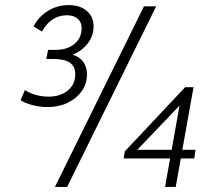

<svg xmlns="http://www.w3.org/2000/svg" viewBox="-20 -735 830 755"><path d="M167 -314Q136 -314 106.5 -322Q77 -330 61 -341L78 -381Q95 -369 120 -362Q145 -355 171 -355Q217 -355 246.5 -379Q276 -403 276 -444Q276 -503 192 -503H162L169 -539H199Q245 -539 273 -562.5Q301 -586 301 -624Q301 -648 285.5 -661.5Q270 -675 243 -675Q181 -675 145 -611L112 -631Q132 -670 169 -692.5Q206 -715 250 -715Q295 -715 321.5 -692Q348 -669 348 -631Q348 -593 324 -563Q300 -533 265 -520Q293 -512 307.5 -491.5Q322 -471 322 -443Q322 -405 301 -376Q280 -347 245.5 -330.5Q211 -314 167 -314ZM196 0 546 -710H594L244 0ZM744 -112H691L671 0H629L649 -112H466L471 -140L708 -392H741L697 -146H749ZM520 -146H655L686 -320Z"/></svg>

Font: Livvic Light
Style: Italic
Weight: 300
Italic angle: -10°
Designer: Jacques Le Bailly, Baron von Fonthausen
Version: Version 1.001; ttfautohint (v1.8.2)